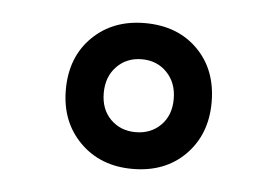

<svg xmlns="http://www.w3.org/2000/svg" viewBox="-32 -785 474 328"><g transform="rotate(5 205.0 -621.0)"><path d="M205 -496Q150 -496 115 -531Q80 -566 80 -621Q80 -677 115 -711.5Q150 -746 205 -746Q261 -746 295.5 -711.5Q330 -677 330 -621Q330 -566 295.5 -531Q261 -496 205 -496ZM205 -559Q231 -559 248 -576Q265 -593 265 -621Q265 -649 248 -666.5Q231 -684 205 -684Q179 -684 162 -666.5Q145 -649 145 -621Q145 -593 162 -576Q179 -559 205 -559Z"/></g></svg>

Font: Secular One
Style: Regular
Weight: 400
Designer: Michal Sahar
Foundry: Hagilda
Version: Version 1.002; ttfautohint (v1.8.4.7-5d5b);gftools[0.9.29]